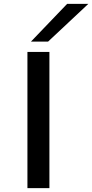

<svg xmlns="http://www.w3.org/2000/svg" viewBox="-20 -967 474 987"><path d="M121 0V-700H234V0ZM139 -753 325 -947H434L227 -753Z"/></svg>

Font: Georama ExtraExtended
Style: Regular
Weight: 400
Width: 8
Designer: Jean-Baptiste Levee
Foundry: Production Type
Version: Version 1.000